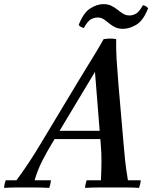

<svg xmlns="http://www.w3.org/2000/svg" viewBox="-81 -910 754 932"><path d="M-61 2Q-61 -6 -58.5 -17Q-56 -28 -53 -35H-1Q32 -80 59.5 -121.5Q87 -163 115 -210L301 -519Q316 -544 337 -578Q358 -612 380.5 -649Q403 -686 422 -720Q433 -722 443.5 -722.5Q454 -723 464 -722.5Q474 -722 483 -720L380 -561L169 -210Q146 -172 124 -129Q102 -86 87 -35H166Q166 -28 163.5 -17Q161 -6 158 2Q117 0 84.5 0Q52 0 35 0Q17 0 -4.5 0Q-26 0 -61 2ZM540 -35H602Q602 -28 599.5 -17Q597 -6 594 2Q560 0 532.5 0Q505 0 473 0Q439 0 402.5 0Q366 0 332 2Q332 -6 334.5 -17Q337 -28 340 -35H409Q411 -79 411.5 -123Q412 -167 408 -210L380 -561L483 -720Q482 -670 485 -621Q488 -572 494 -500L519 -210Q522 -172 526.5 -130Q531 -88 540 -35ZM435 -235H175L184 -275H444ZM613 -885Q623 -883 629.5 -878Q636 -873 638 -870Q614 -809 580 -789.5Q546 -770 517 -770Q493 -770 476.5 -778.5Q460 -787 447.5 -797.5Q435 -808 422.5 -816.5Q410 -825 392 -825Q376 -825 360 -816Q344 -807 326 -774Q319 -776 312.5 -779Q306 -782 301 -789Q324 -848 357 -869Q390 -890 421 -890Q444 -890 460.5 -881.5Q477 -873 490 -862.5Q503 -852 516.5 -843.5Q530 -835 548 -835Q564 -835 579.5 -844Q595 -853 613 -885Z"/></svg>

Font: Poltawski Nowy
Style: Italic
Weight: 400
Italic angle: -12°
Designer: Adam Pótawski, Mateusz Machalski, Borys Kosmynka, Ania Wieluska
Foundry: Capitalics.wtf
Version: Version 1.001;gftools[0.9.25]